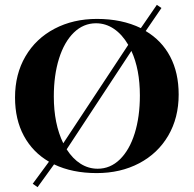

<svg xmlns="http://www.w3.org/2000/svg" viewBox="-20 -700 799 792"><path d="M717 -310Q717 -214 674 -140.5Q631 -67 554 -26.5Q477 14 379 14Q278 14 203 -22L135 72L115 58L182 -33Q115 -72 78.5 -139.5Q42 -207 42 -298Q42 -394 85 -467.5Q128 -541 205 -581.5Q282 -622 380 -622Q483 -622 561 -584L627 -680L646 -667L581 -572Q647 -533 682 -466.5Q717 -400 717 -310ZM202 -302Q202 -189 241 -109L509 -515Q484 -558 450 -581Q416 -604 376 -604Q324 -604 284.5 -565.5Q245 -527 223.5 -458.5Q202 -390 202 -302ZM557 -306Q557 -414 522 -490L255 -84Q280 -45 312.5 -24.5Q345 -4 383 -4Q435 -4 474.5 -42.5Q514 -81 535.5 -149.5Q557 -218 557 -306Z"/></svg>

Font: Playfair Display SC
Style: Bold
Weight: 700
Designer: Claus Eggers Sørensen
Foundry: Claus Eggers Sørensen
Version: Version 1.200; ttfautohint (v1.6)